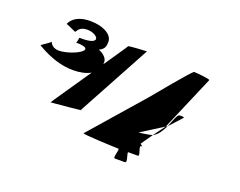

<svg xmlns="http://www.w3.org/2000/svg" viewBox="-103 -834 1280 1023"><g transform="rotate(20 536.5 -322.0)"><path d="M46 -432C46 -432 143 -366 252 -366C293 -366 328 -374 352 -388C278 -278 198 -164 200 -164C200 -164 407 -182 366 -182L590 -595C584 -595 486 -590 486 -586C486 -584 445 -524 395 -451V-454C400 -483 376 -504 346 -516C372 -528 379 -544 379 -566C385 -612 326 -644 252 -644C155 -644 138 -586 138 -586C142 -586 194 -562 194 -562C200 -562 203 -595 252 -595C314 -595 359 -536 227 -540C227 -546 224 -510 218 -510C356 -510 219 -438 146 -438C102 -438 95 -474 95 -470C95 -464 42 -432 46 -432ZM422 -70C416 -63 610 -56 624 -56C634 -56 610 0 624 0H681C700 0 670 -56 681 -56H734C751 -56 717 -110 734 -110C751 -110 722 -117 728 -124L772 -187C758 -181 714 -176 695 -173L821 -253L954 -564C958 -571 874 -578 864 -578C854 -578 691 -378 684 -370ZM772 -187C773 -188 776 -188 776 -189C802 -204 816 -231 830 -258L821 -253ZM830 -258 892 -326C892 -326 907 -336 870 -334C857 -333 846 -296 830 -258Z"/></g></svg>

Font: Ampere
Style: SuExt
Weight: 400
Version: Version 1